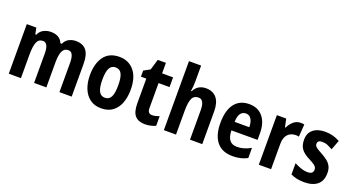

<svg xmlns="http://www.w3.org/2000/svg" viewBox="-50 -1420 3646 1987"><g transform="rotate(20 1772.5 -426.0)"><path d="M606 -607Q683 -607 721 -559Q759 -511 759 -410V-51H624V-373Q624 -430 609.5 -460.5Q595 -491 563 -491Q518 -491 499 -450Q480 -409 480 -328V-51H345V-373Q345 -491 284 -491Q236 -491 218 -445.5Q200 -400 200 -311V-51H66V-597H171L185 -527H195Q215 -571 252 -589Q289 -607 329 -607Q430 -607 460 -530H476Q495 -571 529.5 -589Q564 -607 606 -607Z M1309 -325Q1309 -245 1285 -180.5Q1261 -116 1211 -78.5Q1161 -41 1084 -41Q1011 -41 961 -78Q911 -115 885.5 -179.5Q860 -244 860 -325Q860 -453 916 -530Q972 -607 1086 -607Q1186 -607 1247.5 -534.5Q1309 -462 1309 -325ZM997 -324Q997 -240 1018 -198.5Q1039 -157 1085 -157Q1131 -157 1151.5 -198Q1172 -239 1172 -325Q1172 -410 1151.5 -450.5Q1131 -491 1085 -491Q1039 -491 1018 -451Q997 -411 997 -324Z M1606 -155Q1624 -155 1643 -159.5Q1662 -164 1684 -172V-66Q1661 -55 1630 -48Q1599 -41 1566 -41Q1495 -41 1458 -82Q1421 -123 1421 -216V-490H1362V-557L1431 -595L1466 -713H1556V-597H1677V-490H1556V-213Q1556 -155 1606 -155Z M1908 -645Q1908 -615 1905.5 -581.5Q1903 -548 1899 -528H1907Q1926 -568 1959.5 -588Q1993 -608 2037 -608Q2114 -608 2155.5 -558Q2197 -508 2197 -411V-51H2062V-374Q2062 -491 1998 -491Q1946 -491 1927 -447Q1908 -403 1908 -313V-51H1774V-811H1908Z M2514 -607Q2612 -607 2666 -541Q2720 -475 2720 -360V-288H2432Q2434 -147 2542 -147Q2619 -147 2694 -191V-79Q2626 -41 2533 -41Q2416 -41 2357 -114.5Q2298 -188 2298 -321Q2298 -461 2354.5 -534Q2411 -607 2514 -607ZM2514 -504Q2479 -504 2457 -476Q2435 -448 2433 -382H2595Q2594 -438 2574 -471Q2554 -504 2514 -504Z M3080 -607Q3088 -607 3098.5 -606.5Q3109 -606 3120 -603L3110 -465Q3104 -468 3093 -469Q3082 -470 3078 -470Q3020 -470 2987.5 -434Q2955 -398 2955 -330V-51H2820V-597H2923L2942 -507H2949Q2967 -547 3000.5 -577Q3034 -607 3080 -607Z M3517 -212Q3517 -125 3465 -83Q3413 -41 3321 -41Q3277 -41 3241.5 -48.5Q3206 -56 3172 -72V-196Q3204 -178 3243.5 -164.5Q3283 -151 3320 -151Q3351 -151 3365.5 -163.5Q3380 -176 3380 -199Q3380 -211 3375.5 -222.5Q3371 -234 3352.5 -248Q3334 -262 3291 -284Q3229 -315 3200 -353Q3171 -391 3171 -456Q3171 -528 3219.5 -567.5Q3268 -607 3352 -607Q3394 -607 3433 -597Q3472 -587 3513 -565L3473 -459Q3443 -475 3417 -486.5Q3391 -498 3356 -498Q3306 -498 3306 -459Q3306 -447 3311.5 -437Q3317 -427 3335 -414.5Q3353 -402 3392 -381Q3427 -362 3455.5 -340Q3484 -318 3500.5 -287.5Q3517 -257 3517 -212Z"/></g></svg>

Font: Noto Sans Tamil UI Condensed
Style: Bold
Weight: 700
Width: 3
Designer: Jelle Bosma - Monotype Design Team
Foundry: Monotype Imaging Inc.
Version: Version 2.004; ttfautohint (v1.8.4.7-5d5b)